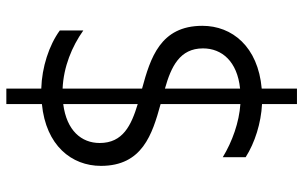

<svg xmlns="http://www.w3.org/2000/svg" viewBox="-200 -660 980 621"><g transform="rotate(90 290.5 -350.0)"><path d="M267 120H317V5C451 -8 517 -91 517 -186C517 -320 415 -352 317 -379V-637C376 -633 438 -611 489 -580V-654C442 -684 378 -704 317 -707V-820H267V-706C131 -694 64 -610 64 -514C64 -378 168 -346 267 -319V-62C197 -65 131 -92 79 -129V-53C127 -18 198 5 267 7ZM137 -516C137 -577 179 -627 267 -636V-393C196 -413 137 -441 137 -516ZM317 -64V-305C386 -284 443 -257 443 -182C443 -123 403 -75 317 -64Z"/></g></svg>

Font: Chess Sans
Style: Regular
Weight: 400
Designer: Wolf Bōese
Foundry: Wolf Bōese
Version: Version 7.223;Glyphs 3.3 (3306)